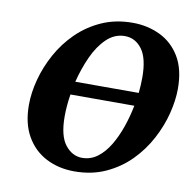

<svg xmlns="http://www.w3.org/2000/svg" viewBox="-81 -809 923 903"><g transform="rotate(10 380.0 -357.0)"><path d="M331 11Q256 11 196 -20Q136 -51 101.5 -111.5Q67 -172 67 -260Q67 -318 84 -382Q101 -446 134.5 -507Q168 -568 218 -617Q268 -666 334 -695.5Q400 -725 482 -725Q552 -725 612 -696.5Q672 -668 708 -608.5Q744 -549 744 -456Q744 -401 728 -337.5Q712 -274 679 -212Q646 -150 596.5 -100Q547 -50 480.5 -19.5Q414 11 331 11ZM456 -657Q407 -657 369 -620.5Q331 -584 305 -526.5Q279 -469 263 -405H566Q570 -444 570 -479Q570 -571 538 -614Q506 -657 456 -657ZM356 -58Q397 -58 429.5 -82.5Q462 -107 486.5 -148Q511 -189 528.5 -239.5Q546 -290 556 -342H251Q242 -286 242 -236Q242 -143 275.5 -100.5Q309 -58 356 -58Z"/></g></svg>

Font: Noto Serif SemiCondensed ExtraBold
Style: Italic
Weight: 800
Width: 4
Italic angle: -12°
Designer: Monotype Design Team
Foundry: Monotype Imaging Inc.
Version: Version 2.014; ttfautohint (v1.8.4.7-5d5b)